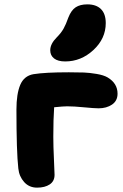

<svg xmlns="http://www.w3.org/2000/svg" viewBox="-20 -860 570 890"><path d="M282.2 -575.2Q248.5 -575.2 230.7 -589.1Q212.9 -603 212.9 -627Q212.9 -656.7 243.2 -687Q263.2 -707 274.4 -726.8Q285.6 -746.6 296.9 -778.8Q310.1 -812.5 330.8 -826.2Q351.6 -839.8 384.8 -839.8Q425.8 -839.8 448 -817.9Q470.2 -795.9 470.2 -752.9Q470.2 -681.2 413.1 -628.2Q356 -575.2 282.2 -575.2ZM151.9 9.8Q115.2 9.8 92 -16.1Q68.8 -42 64.9 -79.1Q56.2 -156.2 56.2 -352.1Q56.2 -424.3 73.7 -466.3Q91.3 -508.3 134.8 -516.1Q189 -524.9 298.8 -524.9Q341.8 -524.9 368.4 -523.9Q395 -522.9 428 -517.3Q460.9 -511.7 479 -501Q524.9 -473.6 524.9 -425.8Q524.9 -392.6 499.3 -375.2Q473.6 -357.9 437 -357.9Q418 -357.9 370.4 -362.5Q322.8 -367.2 291 -367.2Q273.9 -367.2 231 -362.8Q227.1 -308.1 227.1 -226.1Q227.1 -182.6 230 -122.1Q232.9 -61.5 232.9 -49.8Q232.9 -20 210.4 -5.1Q188 9.8 151.9 9.8Z"/></svg>

Font: Shantell Sans Normal
Style: Regular
Weight: 800
Designer: Stephen Nixon, Anya Danilova, Shantell Martin
Foundry: Arrow Type
Version: Version 1.006;[559af2be0]